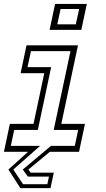

<svg xmlns="http://www.w3.org/2000/svg" viewBox="-23 -770 538 974"><path d="M80.5 184.5 19.5 90 119.5 0H-3L27 -141.5H147L201.5 -398.5H81.5L111.5 -540H372.5L288 -141.5H408L378 0H230L121 90L132.5 106H250L233 184.5ZM94 164.5H217L225.5 126H118.5L92.5 90L235.5 -30H356.5L373.5 -111H249.5L334.5 -510.5H134L116.5 -429.5H236.5L169 -111H49L32 -30H180.5L44.5 90ZM228.5 -618.5 256.5 -750H417.5L389.5 -618.5ZM267.5 -646.5H361.5L378.5 -724.5H284.5Z"/></svg>

Font: Tourney Thin Light
Style: Italic
Weight: 300
Italic angle: -12°
Version: Version 1.015